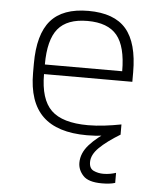

<svg xmlns="http://www.w3.org/2000/svg" viewBox="-53 -576 706 836"><g transform="rotate(5 300.0 -158.5)"><path d="M340 10Q210 10 146.5 -51.5Q83 -113 83 -240V-280Q83 -409 135.5 -469.5Q188 -530 300 -530Q413 -530 465 -469.5Q517 -409 517 -280V-239H131Q131 -129 180 -81.5Q229 -34 341 -34Q376 -34 413 -38.5Q450 -43 486 -50V-6Q452 1 414 5.5Q376 10 340 10ZM131 -281H469Q469 -389 429 -437.5Q389 -486 300 -486Q211 -486 171 -437.5Q131 -389 131 -281ZM423 213Q364 213 341 188Q318 163 318 132Q318 90 351 53Q384 16 443 -21L487 -6Q428 30 396 61.5Q364 93 364 125Q364 153 383.5 162Q403 171 426 171Q441 171 455 168.5Q469 166 481 162V206Q468 210 453.5 211.5Q439 213 423 213Z"/></g></svg>

Font: M PLUS Code Latin 60 Light
Style: Regular
Weight: 300
Width: 7
Monospace: yes
Designer: Coji Morishita
Foundry: UNDERFOREST DESIGN
Version: Version 1.005; ttfautohint (v1.8.3)